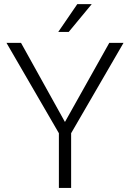

<svg xmlns="http://www.w3.org/2000/svg" viewBox="-20 -921 639 941"><path d="M11.7 0ZM515.6 -710.9H585.4L328.6 -268.1V0H268.6V-268.1L11.7 -710.9H83L298.3 -323.2ZM429.7 -900.9 316.9 -764.6H265.6L358.9 -900.9Z"/></svg>

Font: Heebo Light
Style: Regular
Weight: 300
Designer: Oded Ezer
Foundry: Meir Sadan
Version: Version 2.001; ttfautohint (v1.5.14-ce02) -l 8 -r 50 -G 200 